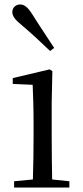

<svg xmlns="http://www.w3.org/2000/svg" viewBox="-20 -838 372 858"><path d="M222 -624C191 -672 158 -720 125 -773C104 -806 89 -818 70 -818C52 -818 35 -805 35 -784C35 -766 48 -749 79 -724C123 -687 163 -649 204 -610ZM126 0H290V-28L213 -36C212 -92 211 -175 211 -229V-380L214 -520L202 -528L37 -489V-463L126 -459C128 -409 130 -356 130 -289V-229C130 -175 129 -92 127 -36L43 -28V0Z"/></svg>

Font: Source Han Serif KR
Style: Regular
Weight: 400
Designer: Ryoko NISHIZUKA 西塚涼子 (kana & ideographs); Frank Grießhammer (Latin, Greek & Cyrillic); Wenlong ZHANG 张文龙 (bopomofo); San
Foundry: Adobe
Version: Version 2.001;hotconv 1.1.0;makeotfexe 2.6.0